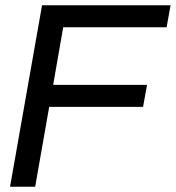

<svg xmlns="http://www.w3.org/2000/svg" viewBox="-20 -706 665 726"><path d="M18 0 139 -686H625L610 -603H219L181 -385H536L521 -302H166L113 0Z"/></svg>

Font: Archivo VF Beta
Style: Italic
Weight: 400
Italic angle: -10°
Designer: Hector Gatti
Foundry: Omnibus-Type
Version: Version 1.002